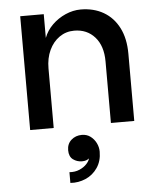

<svg xmlns="http://www.w3.org/2000/svg" viewBox="-57 -606 762 926"><g transform="rotate(-5 324.5 -143.5)"><path d="M246 271V219Q273 221 295 211.5Q317 202 330.5 187Q344 172 345 161Q334 172 311 172Q287 172 268 158Q249 144 249 113Q249 82 270 63.5Q291 45 321 45Q345 45 362.5 58Q380 71 390 91Q400 111 400 133Q400 178 378 210.5Q356 243 320.5 258.5Q285 274 246 271ZM75 0V-551H189V-436Q202 -471 230 -498.5Q258 -526 294.5 -542Q331 -558 368 -558Q431 -558 478.5 -530.5Q526 -503 552.5 -451Q579 -399 579 -325V0H466V-298Q466 -373 428 -416Q390 -459 328 -459Q288 -459 256.5 -437Q225 -415 207 -376.5Q189 -338 189 -288V0Z"/></g></svg>

Font: Parkinsans Medium
Style: Regular
Weight: 500
Designer: Red Stone, Indian Type Foundry
Foundry: Indian Type Foundry
Version: Version 1.000